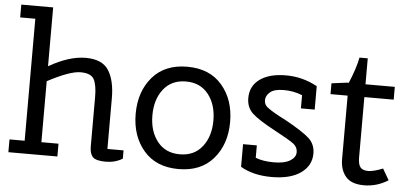

<svg xmlns="http://www.w3.org/2000/svg" viewBox="-51 -856 2072 972"><g transform="rotate(5 985.0 -370.0)"><path d="M182 -65H269V0H20V-65H97V-685H20V-750H182V-451Q285 -510 369 -510Q453 -510 485.5 -459Q518 -408 518 -318V-60H600V-18Q563 5 514.5 5Q466 5 449.5 -11.5Q433 -28 433 -65V-318Q433 -376 418 -405.5Q403 -435 349 -435Q295 -435 182 -375Z M708 -63.5Q645 -137 645 -250Q645 -363 708 -436.5Q771 -510 885 -510Q999 -510 1062 -436.5Q1125 -363 1125 -250Q1125 -137 1062 -63.5Q999 10 885 10Q771 10 708 -63.5ZM771 -383Q730 -331 730 -250Q730 -169 771 -117Q812 -65 885 -65Q958 -65 999 -117Q1040 -169 1040 -250Q1040 -331 999 -383Q958 -435 885 -435Q812 -435 771 -383Z M1200 -144H1270V-81Q1308 -66 1362.5 -66Q1417 -66 1445.5 -83.5Q1474 -101 1474 -127Q1474 -153 1452.5 -169.5Q1431 -186 1350.5 -229Q1270 -272 1238 -301.5Q1206 -331 1206 -379Q1206 -441 1254.5 -475.5Q1303 -510 1387 -510Q1471 -510 1546 -469V-350H1476V-417Q1432 -435 1382.5 -435Q1333 -435 1312 -416.5Q1291 -398 1291 -376Q1291 -354 1307 -341Q1334 -319 1404 -284Q1493 -235 1526 -205Q1559 -175 1559 -128Q1559 -66 1506 -28.5Q1453 9 1358.5 9Q1264 9 1200 -29Z M1619 -435V-490L1696 -500H1706Q1738 -575 1749 -632H1791V-500H1940V-435H1791V-128Q1791 -94 1802.5 -79Q1814 -64 1842 -64Q1870 -64 1917 -83L1950 -26Q1893 10 1828 10Q1763 10 1734.5 -24Q1706 -58 1706 -112V-435Z"/></g></svg>

Font: Cherry Swash
Style: Regular
Weight: 400
Designer: Kasatkina Nataliya
Foundry: Nataliya Kasatkina
Version: Version 1.001